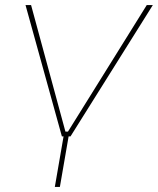

<svg xmlns="http://www.w3.org/2000/svg" viewBox="-20 -540 625 760"><path d="M254 -14 217 200H197L234 -14ZM81 -520H103L239 -19H249L561 -520H585L259 0H225Z"/></svg>

Font: Fixel Italic Variable Display Thin
Style: Italic
Weight: 100
Italic angle: -10°
Designer: AlfaBravo + MacPaw
Foundry: Kyrylo Tkachov, Marchela Mozhyna, Serhii Makarenko, Maria Weinstein, Zakhar Kryvoshyya
Version: Version 1.210;Glyphs 3.2 (3217)